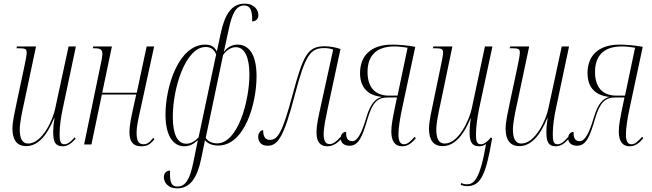

<svg xmlns="http://www.w3.org/2000/svg" viewBox="-20 -790 3566 1050"><path d="M323 10C354 10 375 -11 394 -32L388 -39C370 -18 353 -1 331 -1C308 -1 306 -25 306 -58C306 -97 313 -150 323 -195L395 -536H355L282 -197C270 -136 211 -5 134 -5C104 -5 88 -29 88 -82C88 -117 101 -180 111 -224L177 -536H73L70 -526H84C118 -526 126 -522 126 -502C126 -488 118 -449 111 -416L71 -228C62 -185 48 -125 48 -87C48 -30 69 9 123 9C184 9 234 -42 276 -144H278C272 -106 271 -86 271 -70C271 -21 278 10 323 10Z M752 10C787 10 803 -2 825 -29L818 -36C798 -11 784 -1 765 -1C734 -1 727 -26 727 -64C727 -96 733 -124 749 -196L823 -536H782L728 -283H539L592 -536H490L488 -526H495C530 -526 540 -519 540 -494C540 -486 538 -474 535 -459L440 0H480L537 -273H725L708 -197C698 -149 688 -107 688 -66C688 -27 700 10 752 10Z M950 240C1020 240 1059 181 1080 79L1101 -23C1118 -2 1146 6 1173 6C1319 6 1383 -225 1383 -373C1383 -496 1339 -546 1279 -546C1253 -546 1227 -536 1204 -506L1231 -630C1248 -711 1269 -760 1315 -760C1348 -760 1361 -734 1359 -673C1379 -673 1393 -686 1393 -708C1393 -733 1373 -770 1318 -770C1247 -770 1209 -712 1187 -607L1166 -509C1152 -535 1133 -546 1102 -546C957 -546 885 -316 885 -164C885 -49 926 10 988 10C1017 10 1040 -3 1062 -24L1037 99C1018 191 995 230 950 230C919 230 907 211 910 143C890 143 876 157 876 179C876 203 894 240 950 240ZM999 -4C948 -4 925 -60 925 -151C925 -308 994 -533 1105 -533C1135 -533 1153 -517 1162 -492L1066 -39C1048 -19 1024 -4 999 -4ZM1167 -6C1141 -6 1117 -17 1105 -36L1200 -489C1221 -520 1248 -532 1270 -532C1318 -532 1344 -476 1344 -383C1344 -240 1282 -6 1167 -6Z M1770 10C1804 10 1827 -10 1849 -33L1842 -41C1820 -16 1802 -2 1782 -2C1759 -2 1750 -23 1750 -56C1750 -94 1763 -152 1772 -196L1842 -522C1815 -531 1786 -537 1755 -537C1662 -537 1638 -486 1582 -279C1524 -63 1500 -25 1455 -25C1428 -25 1419 -48 1419 -78C1404 -78 1392 -61 1392 -42C1392 -17 1406 7 1444 7C1500 7 1533 -43 1592 -270C1649 -486 1676 -527 1752 -527C1770 -527 1785 -525 1802 -519L1733 -204C1721 -149 1711 -108 1711 -64C1711 -17 1729 10 1770 10Z M2179 10C2212 10 2233 -9 2254 -34L2248 -42C2224 -17 2210 -1 2189 -1C2168 -1 2159 -20 2159 -56C2159 -89 2167 -140 2179 -197L2251 -534C2209 -542 2157 -546 2125 -546C2008 -546 1949 -485 1949 -390C1949 -307 1997 -267 2069 -260C2038 -252 2007 -231 1982 -143C1958 -61 1934 -18 1907 -18C1885 -18 1871 -30 1873 -69C1856 -69 1843 -54 1843 -35C1843 -11 1859 7 1892 7C1941 7 1962 -43 1990 -140C2017 -231 2045 -257 2102 -257H2151L2139 -199C2129 -149 2120 -108 2120 -71C2120 -20 2139 10 2179 10ZM2107 -267C2032 -267 1990 -312 1990 -396C1990 -479 2031 -536 2137 -536C2163 -536 2183 -533 2209 -529L2154 -267Z M2534 228C2608 228 2637 169 2671 -32L2665 -39C2648 -18 2630 -1 2609 -1C2585 -1 2583 -25 2583 -58C2583 -97 2591 -150 2600 -195L2673 -536H2632L2560 -197C2547 -136 2489 -5 2412 -5C2381 -5 2366 -29 2366 -82C2366 -117 2379 -180 2389 -224L2454 -536H2350L2347 -526H2361C2395 -526 2403 -522 2403 -502C2403 -488 2395 -449 2388 -416L2349 -228C2340 -185 2326 -125 2326 -87C2326 -30 2346 9 2400 9C2462 9 2511 -42 2554 -144H2555C2549 -106 2548 -86 2548 -70C2548 -21 2556 10 2601 10C2615 10 2628 5 2638 -2C2604 198 2569 218 2532 218C2521 218 2512 215 2502 211L2500 221C2511 225 2521 228 2534 228Z M3020 10C3051 10 3072 -11 3091 -32L3085 -39C3067 -18 3050 -1 3028 -1C3005 -1 3003 -25 3003 -58C3003 -97 3010 -150 3020 -195L3092 -536H3052L2979 -197C2967 -136 2908 -5 2831 -5C2801 -5 2785 -29 2785 -82C2785 -117 2798 -180 2808 -224L2874 -536H2770L2767 -526H2781C2815 -526 2823 -522 2823 -502C2823 -488 2815 -449 2808 -416L2768 -228C2759 -185 2745 -125 2745 -87C2745 -30 2766 9 2820 9C2881 9 2931 -42 2973 -144H2975C2969 -106 2968 -86 2968 -70C2968 -21 2975 10 3020 10Z M3423 10C3456 10 3477 -9 3498 -34L3492 -42C3468 -17 3454 -1 3433 -1C3412 -1 3403 -20 3403 -56C3403 -89 3411 -140 3423 -197L3495 -534C3453 -542 3401 -546 3369 -546C3252 -546 3193 -485 3193 -390C3193 -307 3241 -267 3313 -260C3282 -252 3251 -231 3226 -143C3202 -61 3178 -18 3151 -18C3129 -18 3115 -30 3117 -69C3100 -69 3087 -54 3087 -35C3087 -11 3103 7 3136 7C3185 7 3206 -43 3234 -140C3261 -231 3289 -257 3346 -257H3395L3383 -199C3373 -149 3364 -108 3364 -71C3364 -20 3383 10 3423 10ZM3351 -267C3276 -267 3234 -312 3234 -396C3234 -479 3275 -536 3381 -536C3407 -536 3427 -533 3453 -529L3398 -267Z"/></svg>

Font: Noto Serif Display ExtraCondensed ExtraLight
Style: Italic
Weight: 200
Width: 2
Italic angle: -12°
Designer: Monotype Design Team
Foundry: Monotype Imaging Inc.
Version: Version 2.009